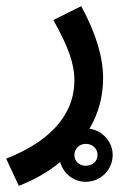

<svg xmlns="http://www.w3.org/2000/svg" viewBox="-49 -372 416 622"><path d="M12 230C59 212 106 186 146 153C156 190 189 217 229 217C277 217 316 178 316 130C316 87 283 51 241 45C269 -3 285 -57 285 -119C285 -183 264 -261 214 -352L124 -307C172 -220 192 -167 192 -111C192 -21 139 76 -29 142ZM229 165C208 165 192 151 192 130C192 110 208 94 229 94C250 94 267 109 267 130C267 151 250 165 229 165Z"/></svg>

Font: Noto Sans Arabic SemCond Med
Style: Regular
Weight: 500
Width: 4
Designer: Monotype Design Team, Nadine Chahine, Nizar Qandah and Khaled Hosny
Foundry: Monotype Imaging Inc.
Version: Version 2.012